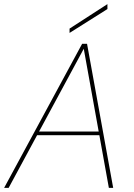

<svg xmlns="http://www.w3.org/2000/svg" viewBox="-28 -913 649 933"><path d="M-8 0 371 -700H395L522 0H501L379 -676L14 0ZM136 -256 149 -274H465L470 -256ZM310 -753V-774L494 -893V-869Z"/></svg>

Font: DM Sans 16pt Thin
Style: Italic
Weight: 250
Italic angle: -10°
Version: Version 4.004;gftools[0.9.30]